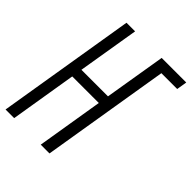

<svg xmlns="http://www.w3.org/2000/svg" viewBox="-208 -848 961 961"><g transform="rotate(45 272.0 -367.5)"><path d="M0 0 121 -735H182L128 -409H316L370 -735H544L535 -680H423L311 0H249L307 -353H119L61 0Z"/></g></svg>

Font: Iosevka Curly Light
Style: Italic
Weight: 300
Italic angle: -9°
Monospace: yes
Designer: Belleve Invis
Foundry: Belleve Invis
Version: Version 22.1.2; ttfautohint (v1.8.4)